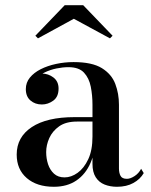

<svg xmlns="http://www.w3.org/2000/svg" viewBox="-20 -706 579 736"><path d="M428.5 10Q402.5 10 381 1.5Q359.5 -7 347 -26.5Q334.5 -46 334.5 -78V-304.5Q334.5 -340.5 328 -373.5Q321.5 -406.5 302 -427.5Q282.5 -448.5 242.5 -448.5Q220.5 -448.5 196.2 -443.5Q172 -438.5 151 -428.2Q130 -418 116.8 -402.2Q103.5 -386.5 103.5 -364.5H80Q80 -391.5 98.8 -407.8Q117.5 -424 140.5 -424Q165 -424 184.8 -409Q204.5 -394 204.5 -366.5Q204.5 -335 184.2 -320.2Q164 -305.5 140.5 -305.5Q114.5 -305.5 96.8 -320.8Q79 -336 79 -364.5Q79 -389.5 94.5 -408.5Q110 -427.5 136.2 -440.8Q162.5 -454 195.2 -461Q228 -468 262 -468Q333 -468 370.5 -444.8Q408 -421.5 422 -384.2Q436 -347 436 -304.5V-60Q436 -43.5 442 -32Q448 -20.5 466.5 -20.5Q479.5 -20.5 495.8 -31Q512 -41.5 521 -59L531 -42.5Q517.5 -19 491.2 -4.5Q465 10 428.5 10ZM186.5 10Q121.5 10 82.8 -23.2Q44 -56.5 44 -113.5Q44 -180.5 101.8 -218.8Q159.5 -257 266 -257H381V-240H275Q232.5 -240 206.8 -221.8Q181 -203.5 169 -176.8Q157 -150 157 -123Q157 -98.5 164.2 -76.5Q171.5 -54.5 187 -40.2Q202.5 -26 227.5 -26Q253 -26 277.5 -43.5Q302 -61 318.2 -95.5Q334.5 -130 334.5 -182.5H346Q346 -125.5 327.2 -82Q308.5 -38.5 273 -14.2Q237.5 10 186.5 10ZM125.5 -559 115.5 -569 228 -686H299L411.5 -569L401.5 -559L263 -634Z"/></svg>

Font: Bodoni Moda 11pt Medium
Style: Regular
Weight: 500
Designer: Owen Earl
Foundry: indestructible type
Version: Version 2.004